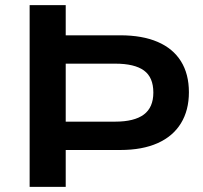

<svg xmlns="http://www.w3.org/2000/svg" viewBox="-20 -725 789 745"><path d="M95 0V-705H235V-588H447Q532 -588 591.5 -562.5Q651 -537 682 -487.5Q713 -438 713 -367Q713 -297 682 -246.5Q651 -196 591.5 -169.5Q532 -143 447 -143H235V0ZM235 -253H427Q501 -253 538 -280.5Q575 -308 575 -366Q575 -425 538.5 -451.5Q502 -478 427 -478H235Z"/></svg>

Font: Nunito Sans 10pt SemiExpanded
Style: Bold
Weight: 700
Width: 6
Designer: Vernon Adams
Foundry: Vernon Adams
Version: Version 3.101;gftools[0.9.27]